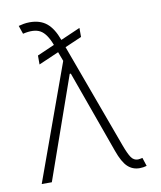

<svg xmlns="http://www.w3.org/2000/svg" viewBox="-83 -804 734 877"><g transform="rotate(-10 283.5 -365.0)"><path d="M125.5 -539.6V-581.1L205.6 -616.2Q185.1 -670.9 156.2 -687Q127.4 -703.1 75.7 -690.9L62.5 -729.5Q72.8 -732.4 86.4 -734.9Q100.1 -737.3 114.7 -737.3Q162.6 -737.3 192.9 -712.6Q223.1 -688 243.2 -632.8L334 -672.4V-630.4L256.3 -596.7L434.6 -110.4Q449.7 -69.3 461.7 -51.8Q473.6 -34.2 493.2 -34.2Q497.1 -34.2 502.9 -35.4Q508.8 -36.6 514.2 -37.6L526.9 1.5Q511.2 6.3 494.1 6.3Q461.4 6.3 438.5 -15.4Q415.5 -37.1 396.5 -90.8L259.3 -472.7L258.8 -473.6H253.9L87.4 0H40.5L234.9 -537.1L218.8 -580.1Z"/></g></svg>

Font: Inter Extra Light
Style: Regular
Weight: 200
Designer: Rasmus Andersson
Foundry: rsms
Version: Version 4.000;git-3c8e0fc